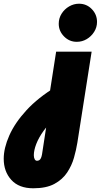

<svg xmlns="http://www.w3.org/2000/svg" viewBox="-67 -796 542 1033"><path d="M112 217Q35 217 -6 172Q-47 127 -47 58Q-47 1 -17 -67Q13 -135 75.5 -203Q138 -271 234 -329L232 -161Q194 -129 167.5 -92Q141 -55 128 -21Q115 13 115 39Q115 52 119.5 60.5Q124 69 132 69Q139 69 144.5 65.5Q150 62 153.5 54Q157 46 159 35L191 -174L187 -210L235 -518H426L349 -27Q343 10 331 52.5Q319 95 294 132.5Q269 170 225.5 193.5Q182 217 112 217ZM346 -571Q306 -571 277.5 -600Q249 -629 249 -668Q249 -698 264.5 -722.5Q280 -747 305 -761.5Q330 -776 358 -776Q399 -776 427 -747Q455 -718 455 -678Q455 -649 439.5 -624.5Q424 -600 399.5 -585.5Q375 -571 346 -571Z"/></svg>

Font: MuseoModerno Thin Black
Style: Italic
Weight: 900
Italic angle: -9°
Version: Version 1.003